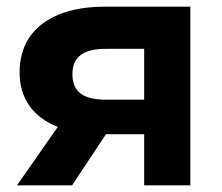

<svg xmlns="http://www.w3.org/2000/svg" viewBox="-20 -558 668 578"><path d="M296 -538C138 -538 39 -468 39 -340C39 -261 80 -205 154 -176L31 0H197L299 -154H414V0H553V-538ZM414 -411V-258H297C232 -258 198 -281 198 -335C198 -389 234 -411 299 -411Z"/></svg>

Font: Talent SemiBold
Style: Bold
Weight: 700
Designer: Mike Powis
Version: Version 1.001;hotconv 1.0.109;makeotfexe 2.5.65596